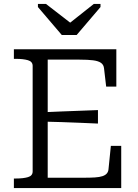

<svg xmlns="http://www.w3.org/2000/svg" viewBox="-20 -962 705 982"><path d="M296 -783H372L494 -926V-942H460L311 -824L365 -826L215 -942H174V-926ZM600 -216V0H51V-49H62Q99 -49 123 -56Q147 -63 147 -85V-625Q147 -647 123 -654Q99 -661 62 -661H51V-710H575V-519H523L512 -613Q510 -631 496.5 -640.5Q483 -650 456.5 -653.5Q430 -657 387 -657H224V-53H410Q442 -53 465.5 -54.5Q489 -56 504 -61Q519 -66 526.5 -75Q534 -84 535 -97L547 -216ZM202 -388Q249 -390 295.5 -392Q342 -394 388.5 -395.5Q435 -397 481 -399V-330Q435 -332 388.5 -334Q342 -336 295.5 -337.5Q249 -339 202 -340Z"/></svg>

Font: Roboto Serif Light
Style: Regular
Weight: 300
Designer: Greg Gazdowicz
Foundry: Commercial Type
Version: Version 1.008